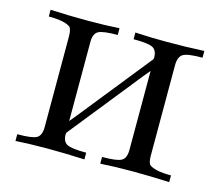

<svg xmlns="http://www.w3.org/2000/svg" viewBox="-71 -520 696 608"><g transform="rotate(15 277.5 -216.0)"><path d="M173 -63Q173 -39 187.5 -31Q202 -23 251 -23V-1Q186 -4 129.5 -4Q73 -4 25 -1V-23Q74 -23 88.5 -31.5Q103 -40 103 -68V-363Q103 -385 97 -394Q79 -409 25 -409V-431Q90 -428 146.5 -428Q203 -428 251 -431V-409Q202 -409 187.5 -400.5Q173 -392 173 -365V-106Q182 -116 232 -179L380 -364Q381 -367 381 -369Q381 -393 366.5 -401Q352 -409 303 -409V-431Q351 -428 408 -428Q465 -428 529 -431V-409Q480 -409 465.5 -400Q451 -391 451 -363V-68Q451 -46 457 -38Q475 -23 529 -23V-1Q464 -4 407.5 -4Q351 -4 303 -1V-23Q352 -23 366.5 -31.5Q381 -40 381 -67V-326Q372 -316 322 -253L174 -68Q173 -65 173 -63Z"/></g></svg>

Font: cwTeXMing
Style: Medium
Weight: 500
Version: Version 1.17